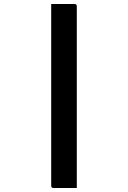

<svg xmlns="http://www.w3.org/2000/svg" viewBox="-20 -780 640 960"><path d="M236 -760H353Q364 -760 364 -749V160H247Q236 160 236 149Z"/></svg>

Font: Recursive Mn Lnr St SmB
Style: Regular
Weight: 600
Monospace: yes
Version: Version 1.079;hotconv 1.0.112;makeotfexe 2.5.65598; ttfautoh